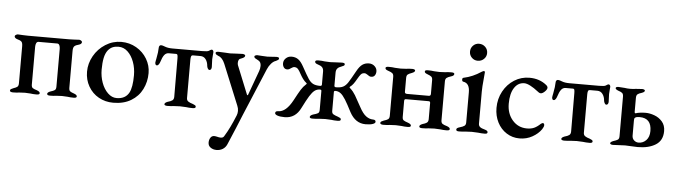

<svg xmlns="http://www.w3.org/2000/svg" viewBox="-53 -854 4804 1362"><g transform="rotate(5 2349.5 -172.5)"><path d="M23 -8Q23 -15 29 -19Q35 -23 46 -27Q65 -33 73.5 -40Q82 -47 82 -65V-328Q82 -353 73.5 -361.5Q65 -370 42 -376Q35 -378 29 -383Q23 -388 23 -395Q23 -401 31 -405.5Q39 -410 44 -410Q60 -410 82 -408L116 -407H408L442 -408Q466 -410 482 -410Q487 -410 494.5 -405.5Q502 -401 502 -395Q502 -388 496.5 -383Q491 -378 484 -376Q460 -370 450.5 -361Q441 -352 441 -327V-64Q441 -46 449.5 -39.5Q458 -33 477 -27Q499 -19 499 -8Q499 3 478 3Q452 3 434 0Q410 -2 394 -2Q377 -2 355 0Q336 3 309 3Q288 3 288 -8Q288 -19 310 -27Q331 -33 340 -39.5Q349 -46 349 -64V-333Q349 -348 344 -359Q339 -370 328 -370H196Q184 -370 179 -359Q174 -348 174 -333V-64Q174 -46 183 -39.5Q192 -33 213 -27Q235 -19 235 -8Q235 3 214 3Q187 3 169 0Q149 -2 131 -2Q114 -2 90 0Q72 3 45 3Q37 3 30 0.5Q23 -2 23 -8Z M556 -190Q556 -248 586 -301.5Q616 -355 668 -388Q720 -421 781 -421Q839 -421 887.5 -393Q936 -365 964 -318Q992 -271 992 -217Q992 -155 965.5 -102Q939 -49 886.5 -17.5Q834 14 760 14Q703 14 656.5 -12Q610 -38 583 -85Q556 -132 556 -190ZM869 -68Q890 -107 890 -193Q890 -243 874 -287Q858 -331 829.5 -358Q801 -385 764 -385Q740 -385 722 -377.5Q704 -370 689 -352Q672 -330 665 -295.5Q658 -261 658 -213Q658 -164 674 -120Q690 -76 718.5 -48.5Q747 -21 781 -21Q843 -21 869 -68Z M1123 -7Q1123 -18 1144 -26Q1167 -32 1177.5 -40Q1188 -48 1188 -66L1187 -339Q1187 -353 1185 -361.5Q1183 -370 1174 -370H1123Q1103 -370 1090.5 -353.5Q1078 -337 1068 -304Q1065 -294 1059 -285.5Q1053 -277 1045 -277Q1039 -277 1036 -282.5Q1033 -288 1033 -296Q1033 -300 1035 -309Q1037 -318 1038 -324Q1048 -374 1048 -403Q1048 -411 1052 -416.5Q1056 -422 1063 -422Q1071 -422 1080.5 -418.5Q1090 -415 1093 -414Q1114 -406 1145 -406H1357Q1395 -406 1404 -412Q1409 -416 1415 -419Q1421 -422 1425 -422Q1429 -422 1433 -417.5Q1437 -413 1437 -405Q1437 -398 1435 -382Q1433 -364 1433 -354Q1433 -331 1435 -301V-298Q1435 -290 1431 -283.5Q1427 -277 1420 -277Q1413 -277 1408 -286Q1403 -295 1402 -304Q1400 -332 1386 -351Q1372 -370 1348 -370H1295Q1285 -370 1282 -361.5Q1279 -353 1279 -339V-65Q1279 -49 1290 -41Q1301 -33 1325 -26Q1335 -22 1340.5 -18.5Q1346 -15 1346 -8Q1346 3 1325 3Q1298 3 1278 0Q1250 -2 1234 -2Q1216 -2 1192 0Q1171 3 1144 3Q1136 3 1129.5 0.5Q1123 -2 1123 -7Z M1459 236Q1459 216 1468.5 201.5Q1478 187 1495 187Q1504 187 1520 191Q1524 192 1529 193Q1534 194 1540 194Q1551 194 1557 190.5Q1563 187 1568 177Q1603 121 1641 27Q1647 12 1647 -5Q1647 -24 1639 -42L1521 -330Q1503 -373 1474 -382Q1463 -387 1458 -391Q1453 -395 1453 -402Q1453 -411 1474 -411Q1497 -411 1521 -409Q1541 -407 1556 -407Q1574 -407 1596 -409Q1622 -411 1643 -411Q1651 -411 1657.5 -408Q1664 -405 1664 -400Q1664 -387 1638 -378Q1626 -375 1621 -367Q1616 -359 1616 -344Q1616 -330 1626 -310L1700 -127Q1702 -122 1705 -122Q1707 -122 1709 -127L1772 -300Q1775 -307 1777 -318Q1779 -329 1779 -338Q1779 -367 1756 -377Q1743 -383 1736 -388Q1729 -393 1729 -400Q1729 -405 1736 -408Q1743 -411 1750 -411Q1761 -411 1781 -409Q1803 -407 1821 -407Q1837 -407 1855 -409Q1871 -411 1884 -411Q1905 -411 1905 -402Q1905 -395 1900 -391Q1895 -387 1884 -382Q1867 -377 1851 -359Q1835 -341 1825 -317L1684 19Q1647 111 1593 237Q1583 260 1563.5 272Q1544 284 1519 284Q1495 284 1477 271.5Q1459 259 1459 236Z M1911 -13Q1911 -28 1931 -28Q1987 -28 2034 -116Q2062 -169 2077 -193Q2092 -217 2111 -234Q2120 -241 2113 -245Q2099 -256 2088 -271Q2077 -286 2068.5 -301.5Q2060 -317 2055 -325Q2046 -339 2038.5 -344.5Q2031 -350 2018 -350Q2012 -350 2005.5 -346Q1999 -342 1997 -341Q1991 -336 1983.5 -332.5Q1976 -329 1969 -329Q1953 -329 1944.5 -341Q1936 -353 1936 -370Q1936 -391 1952.5 -406.5Q1969 -422 1993 -422Q2020 -422 2040 -408Q2060 -394 2079 -359Q2112 -299 2127.5 -275.5Q2143 -252 2161.5 -242.5Q2180 -233 2212 -233Q2217 -233 2220.5 -235.5Q2224 -238 2224 -242V-336Q2224 -356 2214 -366.5Q2204 -377 2183 -383Q2162 -389 2162 -401Q2162 -412 2183 -412Q2210 -412 2228 -409Q2252 -407 2268 -407Q2286 -407 2308 -409Q2332 -411 2352 -411Q2373 -411 2373 -401Q2373 -394 2367.5 -390.5Q2362 -387 2351 -383Q2332 -377 2322.5 -366Q2313 -355 2313 -336V-242Q2313 -238 2316.5 -235.5Q2320 -233 2325 -233Q2357 -233 2375.5 -242.5Q2394 -252 2409.5 -275.5Q2425 -299 2458 -359Q2477 -394 2497 -408Q2517 -422 2544 -422Q2568 -422 2584.5 -406.5Q2601 -391 2601 -370Q2601 -353 2592.5 -341Q2584 -329 2567 -329Q2560 -329 2553 -332.5Q2546 -336 2540 -341Q2538 -342 2531.5 -346Q2525 -350 2519 -350Q2506 -350 2498.5 -344.5Q2491 -339 2482 -325Q2477 -318 2467.5 -301Q2458 -284 2447.5 -269.5Q2437 -255 2424 -246Q2421 -243 2421 -241Q2421 -238 2427 -234Q2448 -215 2464 -188.5Q2480 -162 2509 -108Q2533 -63 2557 -45.5Q2581 -28 2606 -28Q2626 -28 2626 -13Q2626 -3 2607.5 3.5Q2589 10 2556 10Q2484 10 2443 -66Q2414 -123 2395.5 -152.5Q2377 -182 2360.5 -194.5Q2344 -207 2323 -207Q2313 -207 2313 -198V-64Q2313 -47 2323 -40.5Q2333 -34 2357 -26Q2368 -22 2373.5 -18.5Q2379 -15 2379 -8Q2379 3 2358 3Q2330 3 2311 0Q2285 -2 2269 -2Q2251 -2 2227 0Q2206 3 2179 3Q2158 3 2158 -7Q2158 -18 2179 -26Q2205 -33 2214.5 -39Q2224 -45 2224 -63V-198Q2224 -207 2214 -207Q2192 -207 2175.5 -194.5Q2159 -182 2141 -153Q2123 -124 2094 -66Q2057 10 1981 10Q1948 10 1929.5 3.5Q1911 -3 1911 -13Z M2660 -8Q2660 -15 2666 -19Q2672 -23 2683 -27Q2704 -33 2713.5 -40Q2723 -47 2723 -65V-342Q2723 -360 2714 -367.5Q2705 -375 2686 -381Q2674 -385 2668.5 -389Q2663 -393 2663 -400Q2663 -410 2685 -410Q2712 -410 2730 -407Q2754 -405 2771 -405Q2788 -405 2810 -407Q2826 -410 2853 -410Q2861 -410 2867.5 -407.5Q2874 -405 2874 -400Q2874 -389 2852 -381Q2832 -374 2823.5 -367Q2815 -360 2815 -342V-243Q2815 -230 2832 -230H2986Q3000 -230 3000 -245V-342Q3000 -360 2992 -367Q2984 -374 2965 -381Q2954 -385 2948.5 -389Q2943 -393 2943 -400Q2943 -410 2964 -410Q2990 -410 3008 -407Q3030 -405 3047 -405Q3063 -405 3087 -407Q3105 -410 3132 -410Q3153 -410 3153 -400Q3153 -387 3131 -381Q3111 -375 3101 -367.5Q3091 -360 3091 -342V-65Q3091 -47 3101 -40Q3111 -33 3133 -27Q3155 -19 3155 -8Q3155 3 3134 3Q3108 3 3087 0Q3063 -2 3046 -2Q3029 -2 3005 0Q2986 3 2959 3Q2938 3 2938 -8Q2938 -19 2960 -27Q2979 -32 2989.5 -39.5Q3000 -47 3000 -65V-179Q3000 -187 2997 -189.5Q2994 -192 2987 -192H2827Q2821 -192 2818 -189Q2815 -186 2815 -178V-65Q2815 -47 2824.5 -40.5Q2834 -34 2856 -27Q2878 -19 2878 -8Q2878 3 2857 3Q2830 3 2812 0Q2788 -2 2771 -2Q2755 -2 2729 0Q2710 3 2682 3Q2674 3 2667 0.5Q2660 -2 2660 -8Z M3201 -9Q3201 -20 3222 -26Q3247 -33 3257 -40.5Q3267 -48 3267 -64V-280Q3267 -344 3222 -351Q3212 -352 3212 -366Q3212 -378 3221 -379Q3286 -393 3344 -432Q3356 -439 3360 -439Q3368 -439 3368 -431Q3368 -425 3364 -385Q3358 -325 3358 -292V-64Q3358 -49 3368.5 -40.5Q3379 -32 3403 -26Q3424 -20 3424 -9Q3424 3 3406 3Q3380 3 3357 0Q3329 -2 3312 -2Q3295 -2 3269 0Q3248 3 3220 3Q3201 3 3201 -9ZM3250 -568Q3250 -594 3267.5 -611.5Q3285 -629 3310 -629Q3336 -629 3354 -611.5Q3372 -594 3372 -568Q3372 -543 3354 -525.5Q3336 -508 3310 -508Q3285 -508 3267.5 -525.5Q3250 -543 3250 -568Z M3472 -187Q3472 -251 3501 -304.5Q3530 -358 3579 -389Q3628 -420 3687 -420Q3759 -420 3809 -379Q3820 -370 3820 -360Q3820 -348 3804 -332.5Q3788 -317 3775 -317Q3769 -317 3762.5 -321Q3756 -325 3750 -330Q3725 -350 3698.5 -364Q3672 -378 3654 -378Q3609 -378 3582.5 -337Q3556 -296 3556 -224Q3556 -153 3596.5 -106.5Q3637 -60 3700 -60Q3729 -60 3750.5 -69.5Q3772 -79 3796 -102Q3806 -108 3809 -108Q3814 -108 3817 -104Q3820 -100 3820 -94Q3820 -82 3808 -64Q3785 -31 3744 -8Q3703 15 3653 15Q3602 15 3560.5 -11.5Q3519 -38 3495.5 -84Q3472 -130 3472 -187Z M3949 -7Q3949 -18 3970 -26Q3993 -32 4003.5 -40Q4014 -48 4014 -66L4013 -339Q4013 -353 4011 -361.5Q4009 -370 4000 -370H3949Q3929 -370 3916.5 -353.5Q3904 -337 3894 -304Q3891 -294 3885 -285.5Q3879 -277 3871 -277Q3865 -277 3862 -282.5Q3859 -288 3859 -296Q3859 -300 3861 -309Q3863 -318 3864 -324Q3874 -374 3874 -403Q3874 -411 3878 -416.5Q3882 -422 3889 -422Q3897 -422 3906.5 -418.5Q3916 -415 3919 -414Q3940 -406 3971 -406H4183Q4221 -406 4230 -412Q4235 -416 4241 -419Q4247 -422 4251 -422Q4255 -422 4259 -417.5Q4263 -413 4263 -405Q4263 -398 4261 -382Q4259 -364 4259 -354Q4259 -331 4261 -301V-298Q4261 -290 4257 -283.5Q4253 -277 4246 -277Q4239 -277 4234 -286Q4229 -295 4228 -304Q4226 -332 4212 -351Q4198 -370 4174 -370H4121Q4111 -370 4108 -361.5Q4105 -353 4105 -339V-65Q4105 -49 4116 -41Q4127 -33 4151 -26Q4161 -22 4166.5 -18.5Q4172 -15 4172 -8Q4172 3 4151 3Q4124 3 4104 0Q4076 -2 4060 -2Q4042 -2 4018 0Q3997 3 3970 3Q3962 3 3955.5 0.5Q3949 -2 3949 -7Z M4297 -7Q4297 -16 4317 -24Q4340 -31 4349.5 -37.5Q4359 -44 4359 -62V-343Q4359 -362 4351 -369.5Q4343 -377 4323 -383Q4302 -391 4302 -400Q4302 -410 4322 -410Q4333 -410 4366 -407Q4383 -404 4405 -404Q4428 -404 4444 -407Q4480 -410 4490 -410Q4497 -410 4503.5 -407.5Q4510 -405 4510 -400Q4510 -390 4490 -383Q4469 -377 4460 -369.5Q4451 -362 4451 -343V-242Q4451 -238 4454.5 -235.5Q4458 -233 4461 -235Q4470 -239 4491 -241.5Q4512 -244 4530 -244Q4559 -244 4592 -232Q4625 -220 4648 -193.5Q4671 -167 4671 -126Q4671 -59 4621.5 -28Q4572 3 4494 3Q4473 3 4447 1Q4423 -1 4404 -1Q4388 -1 4362 1Q4334 3 4317 3Q4310 3 4303.5 0.5Q4297 -2 4297 -7ZM4574 -118Q4574 -210 4490 -210Q4467 -210 4459 -204Q4453 -200 4452 -194.5Q4451 -189 4451 -181V-75Q4451 -54 4465 -41.5Q4479 -29 4497 -29Q4529 -29 4551.5 -52.5Q4574 -76 4574 -118Z"/></g></svg>

Font: EB Garamond Medium
Style: Regular
Weight: 500
Designer: Georg Duffner and Octavio Pardo
Foundry: Georg Duffner
Version: Version 1.000